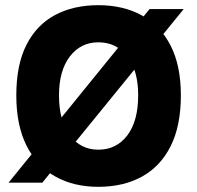

<svg xmlns="http://www.w3.org/2000/svg" viewBox="-20 -706 762 742"><path d="M13 0 558 -671H690L143.5 0ZM360 16Q264.5 16 193.2 -24.2Q122 -64.5 82.5 -143.2Q43 -222 43 -337.5Q43 -456 82.5 -533.2Q122 -610.5 193.2 -648.2Q264.5 -686 360 -686Q456.5 -686 528.2 -646.5Q600 -607 639.5 -529.5Q679 -452 679 -337.5Q679 -220 639.5 -141.2Q600 -62.5 528.2 -23.2Q456.5 16 360 16ZM360 -127.5Q430 -127.5 472 -182.8Q514 -238 514 -338.5Q514 -433 472 -487.8Q430 -542.5 360 -542.5Q292 -542.5 250 -487.8Q208 -433 208 -337.5Q208 -238 250 -182.8Q292 -127.5 360 -127.5Z"/></svg>

Font: Karla ExtraBold
Style: Regular
Weight: 800
Designer: Jonathan Pinhorn
Version: Version 2.001